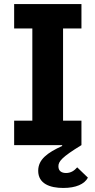

<svg xmlns="http://www.w3.org/2000/svg" viewBox="-20 -718 472 950"><path d="M50 0H287L288 4C214 38 169 71 169 127C169 191 227 212 293 212C356 212 398 193 415 161L362 110C348 126 331 138 307 138C287 138 269 130 269 105C269 81 285 60 383 0V-121H292V-577H383V-698H50V-577H140V-121H50Z"/></svg>

Font: LVC Sans
Style: Bold
Weight: 700
Designer: Mike Abbink, Paul van der Laan, Pieter van Rosmalen
Foundry: Bold Monday
Version: Version 3.0